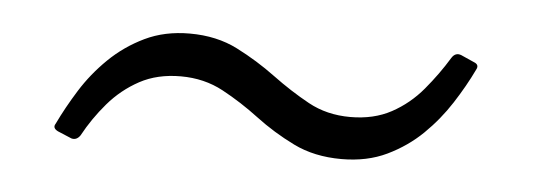

<svg xmlns="http://www.w3.org/2000/svg" viewBox="-27 -407 725 261"><g transform="rotate(5 335.0 -276.0)"><path d="M57 -204Q49 -208 53 -214Q64 -237 79 -261Q94 -285 115 -305.5Q136 -326 163 -339Q190 -352 224 -352Q261 -352 289.5 -337.5Q318 -323 343 -304.5Q368 -286 393.5 -272Q419 -258 451 -258Q483 -258 507 -271Q531 -284 549 -305.5Q567 -327 581 -350Q586 -358 594 -355L612 -347Q620 -344 616 -337Q605 -314 589.5 -290Q574 -266 553.5 -246Q533 -226 506 -213Q479 -200 444 -200Q407 -200 378.5 -214Q350 -228 325.5 -246.5Q301 -265 275 -279Q249 -293 217 -293Q185 -293 161 -280Q137 -267 119 -246Q101 -225 88 -201Q83 -194 76 -196Z"/></g></svg>

Font: Hahmlet Light
Style: Regular
Weight: 300
Designer: Minjoo Ham & Mark Frömberg
Foundry: hypertype
Version: Version 1.002